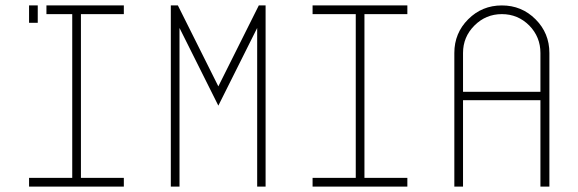

<svg xmlns="http://www.w3.org/2000/svg" viewBox="-20 -687 2128 707"><path d="M278 -635V-32H436V0H87V-32H246V-635H151V-667H436V-635ZM119 -667V-603H87V-667Z M641 0H609V-667H635L784 -369L933 -667H958V0H927V-584L784 -298L641 -584Z M1322 -635V-32H1480V0H1131V-32H1290V-635H1131V-667H1480V-635Z M1952 -616Q2003 -565 2003 -492V0H1970V-318H1685V0H1653V-492Q1653 -565 1704 -616Q1755 -667 1828 -667Q1901 -667 1952 -616ZM1970 -492Q1970 -551 1929 -593Q1887 -635 1828 -635Q1769 -635 1727 -593Q1685 -551 1685 -492V-349H1970Z"/></svg>

Font: Zector
Style: Regular
Weight: 400
Designer: GGBot
Version: 0.72